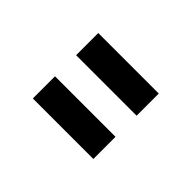

<svg xmlns="http://www.w3.org/2000/svg" viewBox="-52 -1023 769 769"><g transform="rotate(-45 332.0 -638.5)"><path d="M146.5 -467.3H272V-810.1H146.5ZM391.6 -467.3H517.1V-810.1H391.6Z"/></g></svg>

Font: Krona One
Style: Regular
Weight: 400
Designer: Yvonne Schüttler
Foundry: Yvonne Schüttler
Version: Version 1.002